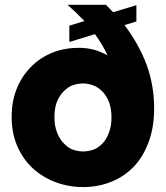

<svg xmlns="http://www.w3.org/2000/svg" viewBox="-20 -760 680 787"><path d="M27.8 -279.8Q27.8 -347.7 49.8 -398.9Q69.8 -448.7 108.9 -487.8Q146.5 -525.4 196.8 -544.9Q244.6 -564 304.2 -564Q335 -564 365.2 -556.2Q387.2 -550.8 420.9 -533.2Q399.4 -579.1 369.1 -620.1L264.2 -587.9V-654.8L326.2 -673.8Q293 -708.5 256.8 -740.2H414.1L443.8 -710L539.1 -738.8V-671.9L490.2 -657.2Q546.9 -583 580.1 -497.1Q611.8 -410.6 611.8 -316.9Q611.8 -237.3 588.9 -176.8Q566.4 -116.2 526.9 -75.2Q484.9 -33.2 434.1 -14.2Q381.8 6.8 320.8 6.8Q261.2 6.8 208 -13.2Q155.3 -32.7 113.8 -70.8Q73.7 -107.9 50.8 -161.1Q27.8 -214.4 27.8 -279.8ZM203.1 -278.8Q203.1 -243.7 213.9 -216.8Q224.1 -189.9 241.2 -172.9Q259.3 -153.3 277.8 -147Q300.3 -139.2 320.8 -139.2Q341.3 -139.2 363.8 -147Q383.8 -154.3 400.9 -172.9Q415.5 -187.5 426.8 -216.8Q437 -242.7 437 -278.8Q437 -314.5 426.8 -341.8Q416 -368.7 399.9 -384.8Q381.3 -403.3 361.8 -410.2Q339.4 -418 319.8 -418Q299.3 -418 276.9 -410.2Q259.8 -404.3 240.2 -384.8Q223.1 -367.7 212.9 -341.8Q203.1 -315.9 203.1 -278.8Z"/></svg>

Font: PoppinsZ
Style: Bold
Weight: 700
Designer: Ninad Kale (Devanagari), Jonny Pinhorn (Latin)
Foundry: Indian Type Foundry
Version: Version 3.002;FEAKit 1.0